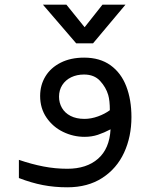

<svg xmlns="http://www.w3.org/2000/svg" viewBox="-20 -794 640 818"><path d="M60.5 -35.5V-113Q114.5 -94.5 164.8 -84.8Q215 -75 267 -75Q349 -75 397.8 -117.8Q446.5 -160.5 451 -243Q423.5 -228.5 397.2 -219.8Q371 -211 340 -211Q292.5 -211 249 -232Q205.5 -253 178.2 -292.8Q151 -332.5 151 -385Q151 -431.5 173.5 -468.5Q196 -505.5 238.5 -527Q281 -548.5 338.5 -548.5Q405.5 -548.5 450.8 -516Q496 -483.5 518 -426.2Q540 -369 540 -295Q540 -212 508.8 -144Q477.5 -76 415.8 -36Q354 4 267 4Q212 4 162.8 -5.5Q113.5 -15 60.5 -35.5ZM448 -324.5Q448 -365.5 441 -389.5Q431.5 -422 406.5 -449.2Q381.5 -476.5 338 -476.5Q307.5 -476.5 283.2 -464.8Q259 -453 245.2 -431.5Q231.5 -410 231.5 -382Q231.5 -356 243.8 -334.5Q256 -313 280.5 -300.2Q305 -287.5 340 -287.5Q368 -287.5 397.2 -298Q426.5 -308.5 448 -324.5ZM163 -774H263L340.5 -678L416.5 -774H514.5L376.5 -609.5H304.5Z"/></svg>

Font: JuliaMono
Style: Regular
Weight: 400
Monospace: yes
Designer: cormullion
Foundry: corm
Version: Version 0.055; ttfautohint (v1.8.4)